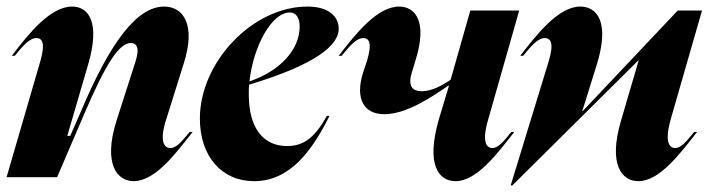

<svg xmlns="http://www.w3.org/2000/svg" viewBox="-27 -540 2159 585"><path d="M96 -354 -7 0H147L228 -189C296 -348 336 -409 372 -409C388 -409 400 -396 386 -353L328 -172C286 -39 331 12 380 12C446 12 509 -73 560 -138H551C528 -111 512 -89 492 -89C474 -89 457 -108 480 -178L533 -347C570 -463 533 -520 473 -520C391 -520 309 -413 219 -199L187 -126H178L242 -345C279 -472 243 -520 193 -520C126 -520 60 -437 9 -370H18C41 -398 62 -424 84 -424C101 -424 112 -410 96 -354Z M582 -179C582 -63 649 12 747 12C856 12 923 -79 977 -187H969C933 -122 899 -95 848 -95C780 -95 731 -143 731 -253C731 -263 731 -272 732 -282C884 -328 1005 -385 1005 -453C1005 -489 975 -520 910 -520C741 -520 582 -349 582 -179ZM733 -292C745 -400 801 -502 856 -502C873 -502 886 -489 886 -459C886 -389 827 -324 733 -292Z M1005 -370H1014C1037 -398 1058 -424 1080 -424C1097 -424 1108 -410 1091 -354L1079 -318C1054 -237 1083 -192 1144 -192C1211 -192 1288 -244 1339 -279H1341L1310 -176C1270 -37 1310 12 1361 12C1426 12 1489 -73 1540 -138H1531C1509 -111 1492 -89 1473 -89C1455 -89 1440 -108 1461 -178L1555 -508H1406L1346 -297C1321 -280 1289 -262 1258 -262C1229 -262 1215 -278 1228 -320L1239 -356C1276 -474 1239 -520 1189 -520C1122 -520 1056 -436 1005 -370Z M1558 -370H1567C1590 -398 1611 -424 1633 -424C1650 -424 1662 -410 1645 -354L1529 25H1534L1918 -356H1919L1865 -172C1826 -39 1867 12 1918 12C1983 12 2046 -73 2097 -138H2088C2066 -111 2049 -89 2030 -89C2012 -89 1997 -108 2017 -178L2112 -508H2038L1748 -201H1747L1791 -342C1832 -473 1792 -520 1741 -520C1675 -520 1609 -436 1558 -370Z"/></svg>

Font: Nyght Serif Bold Italic
Style: Regular
Weight: 700
Italic angle: -16°
Designer: Maksym Kobuzan
Version: Version 0.410;Glyphs 3.1.2 (3151)